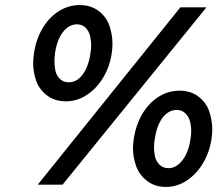

<svg xmlns="http://www.w3.org/2000/svg" viewBox="-20 -729 879 758"><path d="M240 -329Q195 -329 164 -353.5Q133 -378 122 -412.5Q111 -447 111 -479Q111 -498 114 -518Q122 -573 147.5 -616.5Q173 -660 211.5 -684.5Q250 -709 295 -709Q340 -709 371 -684.5Q402 -660 413 -624.5Q424 -589 424 -557Q424 -538 421 -518Q413 -465 387 -422Q361 -379 322.5 -354Q284 -329 240 -329ZM129 0 692 -700H795L227 0ZM252 -404Q273 -404 290.5 -418Q308 -432 320 -457.5Q332 -483 337 -518Q340 -536 340 -551Q340 -566 336 -585.5Q332 -605 318.5 -619Q305 -633 283 -633Q262 -633 244 -618.5Q226 -604 214 -578.5Q202 -553 197 -518Q195 -501 195 -485Q195 -470 198.5 -451Q202 -432 216 -418Q230 -404 252 -404ZM635 9Q590 9 559 -16Q528 -41 516.5 -76Q505 -111 505 -142Q505 -160 508 -180Q516 -235 541.5 -278.5Q567 -322 605.5 -346.5Q644 -371 689 -371Q734 -371 765 -346.5Q796 -322 807 -286.5Q818 -251 818 -219Q818 -200 815 -180Q807 -127 781 -84Q755 -41 717 -16Q679 9 635 9ZM645 -65Q666 -65 684 -79.5Q702 -94 714.5 -119.5Q727 -145 732 -180Q735 -198 735 -213Q735 -228 731 -247Q727 -266 713 -280.5Q699 -295 678 -295Q656 -295 638 -281Q620 -267 608 -241Q596 -215 591 -180Q588 -162 588 -146Q588 -132 591.5 -113Q595 -94 609 -79.5Q623 -65 645 -65Z"/></svg>

Font: Lexend
Style: Italic
Weight: 400
Italic angle: -8.13011°
Designer: Bonnie Shaver-Troup, Thomas Jockin
Foundry: Lexend
Version: Version 1.007